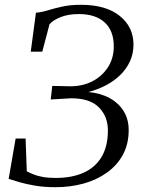

<svg xmlns="http://www.w3.org/2000/svg" viewBox="-20 -771 597 799"><path d="M210.5 8Q165 8 127.2 1.8Q89.5 -4.5 61.2 -12.8Q33 -21 16 -26.5L45 -194.5H86.5L91.5 -58Q103 -52 118.8 -45.5Q134.5 -39 157.2 -34.8Q180 -30.5 212 -30.5Q279.5 -30.5 328.2 -52.5Q377 -74.5 403 -118.5Q429 -162.5 429 -228.5Q429 -286 391.8 -324Q354.5 -362 276 -362L191 -357L197.5 -413.5L269 -412Q321.5 -411 363 -432Q404.5 -453 429 -490.8Q453.5 -528.5 453.5 -578Q453.5 -643 415.5 -677.8Q377.5 -712.5 308 -712.5Q264.5 -712.5 232.8 -700Q201 -687.5 186 -670L156 -556H108L129.5 -718Q153 -720 179 -728Q205 -736 238.5 -743.5Q272 -751 317 -751Q420.5 -751 478 -705Q535.5 -659 535.5 -585.5Q535.5 -548 521 -516.2Q506.5 -484.5 480.8 -459.2Q455 -434 420.8 -416Q386.5 -398 347.5 -388Q398.5 -383.5 436.2 -362.8Q474 -342 494.8 -308.2Q515.5 -274.5 515.5 -229.5Q515.5 -171.5 491.5 -127.2Q467.5 -83 425.2 -52.8Q383 -22.5 328 -7.2Q273 8 210.5 8Z"/></svg>

Font: Merriweather 72pt Light
Style: Italic
Weight: 300
Italic angle: -7.8°
Version: Version 2.101